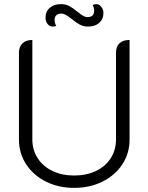

<svg xmlns="http://www.w3.org/2000/svg" viewBox="-20 -903 720 932"><path d="M72 -226V-646Q72 -676 89 -692.5Q106 -709 137 -709V-226Q137 -175 163 -135Q189 -95 235 -73Q281 -51 340 -51Q399 -51 445.5 -73Q492 -95 517.5 -135Q543 -175 543 -226V-646Q543 -677 560 -693Q577 -709 609 -709V-226Q609 -159 574 -105.5Q539 -52 477.5 -21.5Q416 9 340 9Q264 9 203 -21.5Q142 -52 107 -105.5Q72 -159 72 -226ZM201 -816Q201 -847 221.5 -865Q242 -883 276 -883Q299 -883 316.5 -873.5Q334 -864 356 -846Q372 -833 383 -826.5Q394 -820 406 -820Q421 -820 429 -828Q437 -836 437 -850Q437 -865 430 -879Q442 -883 446 -883Q461 -883 471.5 -870Q482 -857 482 -840Q482 -810 461.5 -792Q441 -774 408 -774Q385 -774 366.5 -784Q348 -794 328 -811Q311 -824 299.5 -830.5Q288 -837 277 -837Q262 -837 253.5 -829Q245 -821 245 -807Q245 -790 253 -777Q242 -774 236 -774Q221 -774 211 -786.5Q201 -799 201 -816Z"/></svg>

Font: K2D ExtraLight
Style: Regular
Weight: 275
Designer: Katatrad Aksorn Co.,Ltd.
Foundry: Cadson Demak Co.,Ltd.
Version: Version 1.000; ttfautohint (v1.6)